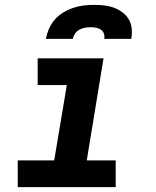

<svg xmlns="http://www.w3.org/2000/svg" viewBox="-20 -770 640 790"><path d="M53 0V-110H203L255 -420H135V-530H406L337 -110H456V0ZM169 -610Q173 -632 182 -652.5Q191 -673 206 -690Q221 -707 241 -719Q261 -731 282.5 -738Q304 -745 325 -747.5Q346 -750 368 -750Q389 -750 410 -747.5Q431 -745 449.5 -738Q468 -731 484 -719Q500 -707 510 -690Q520 -673 522 -652Q524 -631 520 -610H409Q411 -621 407.5 -631.5Q404 -642 395 -648Q386 -654 375 -656Q364 -658 353 -658Q341 -658 329.5 -656Q318 -654 307 -648Q296 -642 289 -632Q282 -622 280 -610Z"/></svg>

Font: Iosevka Slab XBdExObl
Style: Regular
Weight: 800
Width: 7
Italic angle: -9°
Monospace: yes
Designer: Belleve Invis
Foundry: Belleve Invis
Version: Version 11.1.0; ttfautohint (v1.8.3)